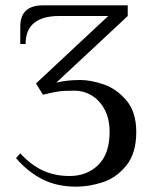

<svg xmlns="http://www.w3.org/2000/svg" viewBox="-20 -680 570 720"><path d="M40 -87 56 -105Q95 -62 140 -41Q185 -20 241 -20Q306 -20 348.5 -61.5Q391 -103 391 -185Q391 -235 372 -270Q353 -305 323 -322.5Q293 -340 261 -340Q219 -340 199 -337Q179 -334 141 -325L115 -367L386 -620H201Q140 -620 108 -594Q76 -568 76 -515H56V-580Q56 -660 141 -660H459V-620L191 -370Q230 -380 281 -380Q321 -380 369 -363.5Q417 -347 454 -303.5Q491 -260 491 -185Q491 -105 453.5 -59Q416 -13 365 3.5Q314 20 266 20Q194 20 139.5 -7.5Q85 -35 40 -87Z"/></svg>

Font: El Messiri
Style: Regular
Weight: 400
Designer: Mohamed Gaber
Foundry: Kief Type Foundry
Version: Version 2.006